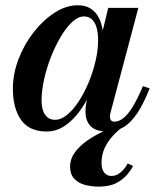

<svg xmlns="http://www.w3.org/2000/svg" viewBox="-20 -490 606 730"><path d="M158 10Q91 10 60 -34.2Q29 -78.5 29 -152.5Q29 -210 50.8 -266.2Q72.5 -322.5 108.8 -368.5Q145 -414.5 188.5 -442.2Q232 -470 275.5 -470Q309 -470 330.8 -453Q352.5 -436 363 -405.8Q373.5 -375.5 373.5 -335.5Q373.5 -306.5 366.8 -269.8Q360 -233 347 -194.2Q334 -155.5 315 -119Q296 -82.5 272 -53.5Q248 -24.5 219.5 -7.2Q191 10 158 10ZM189.5 -34.5Q212 -34.5 235.2 -53.5Q258.5 -72.5 279.5 -104.8Q300.5 -137 317 -176.5Q333.5 -216 343.2 -257.8Q353 -299.5 353 -337Q353 -365.5 347 -385.8Q341 -406 329 -416.8Q317 -427.5 299 -427.5Q277 -427.5 254.2 -406.2Q231.5 -385 210.8 -350Q190 -315 173.5 -272.8Q157 -230.5 147.5 -187.5Q138 -144.5 138 -107.5Q138 -73 151.5 -53.8Q165 -34.5 189.5 -34.5ZM387 10Q344.5 10 324.8 -10.2Q305 -30.5 305 -65Q305 -73.5 305.5 -80.5Q306 -87.5 307 -92.5L323 -175L349.5 -255L364.5 -348.5L391.5 -460H506L400 -61Q398 -53.5 398 -45.5Q398 -38 402 -32.8Q406 -27.5 415.5 -27.5Q432 -27.5 449 -40.8Q466 -54 484.2 -83.5Q502.5 -113 523.5 -162.5L549 -154Q526 -96 502 -59.8Q478 -23.5 450 -6.8Q422 10 387 10ZM356 219.5Q327.5 219.5 302.5 212.8Q277.5 206 262 189.2Q246.5 172.5 246.5 144Q246.5 114 265.2 88.8Q284 63.5 313.5 43.2Q343 23 376 8Q409 -7 438 -16L444 -5Q427 7 408.8 26.8Q390.5 46.5 378.2 72.2Q366 98 366 129Q366 154 376.5 166.5Q387 179 403 179Q418 179 429.8 171.8Q441.5 164.5 450.8 153.5Q460 142.5 465.5 131.5L486 141Q479 155 463.8 173.5Q448.5 192 422.5 205.8Q396.5 219.5 356 219.5Z"/></svg>

Font: Bodoni Moda 9pt SemiBold
Style: Italic
Weight: 600
Italic angle: -13°
Designer: Owen Earl
Foundry: indestructible type
Version: Version 2.004